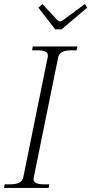

<svg xmlns="http://www.w3.org/2000/svg" viewBox="-30 -930 451 950"><path d="M160 -892 180 -910 253 -831Q261 -824 268 -824Q271 -824 283 -831L390 -910L401 -892L275 -785H243ZM-7 -18H20Q49 -18 65 -26Q81 -34 85 -52L206 -647Q210 -665 197.5 -673Q185 -681 156 -681H129L132 -700H353L349 -681H323Q294 -681 278 -673Q262 -665 258 -647L137 -52Q136 -49 136 -44Q136 -18 187 -18H214L211 0H-10Z"/></svg>

Font: Taviraj ExtraLight
Style: Italic
Weight: 275
Italic angle: -12°
Designer: Katatrad Team
Foundry: CadsonDemak
Version: Version 1.001